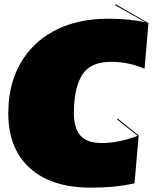

<svg xmlns="http://www.w3.org/2000/svg" viewBox="-20 -842 702 882"><path d="M321 -370Q319 -340 319 -328Q319 -253 349.5 -219Q380 -185 447 -185Q525 -185 612 -218L517 -294L521 -297L617 -220L598 0Q511 20 398 20Q216 20 117 -70Q18 -160 18 -322Q18 -338 20 -370Q30 -487 88 -574Q146 -661 245.5 -708.5Q345 -756 476 -756Q578 -756 649 -739L507 -819L512 -822L662 -736L644 -526Q614 -540 574 -549Q534 -558 490 -558Q408 -558 369 -513Q330 -468 321 -370Z"/></svg>

Font: FFF_HK Layer Front
Style: Regular
Weight: 400
Italic angle: -5°
Designer: bBox Type GmbH
Foundry: bBox Type GmbH
Version: Version 0.002